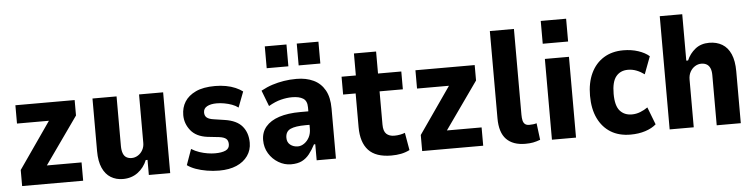

<svg xmlns="http://www.w3.org/2000/svg" viewBox="-46 -960 4680 1191"><g transform="rotate(-5 2294.5 -364.5)"><path d="M51 0V-100L281 -431L279 -389H53V-503H422V-407L188 -76L189 -114H431V0Z M678 11Q636 11 603 -9Q570 -29 551.5 -70.5Q533 -112 533 -175V-503H683V-195Q683 -167 690 -148.5Q697 -130 711 -122Q725 -114 743 -114Q764 -114 782.5 -125.5Q801 -137 812 -157Q823 -177 823 -201V-503H973V0H840V-94H829Q810 -47 771 -18Q732 11 678 11Z M1278 11Q1239 11 1201 4.5Q1163 -2 1132.5 -13Q1102 -24 1080 -40L1115 -138Q1139 -123 1164.5 -114.5Q1190 -106 1215 -102Q1240 -98 1261 -98Q1303 -98 1327 -109Q1351 -120 1351 -147Q1351 -170 1338 -181Q1325 -192 1295 -196L1222 -204Q1153 -213 1119 -255.5Q1085 -298 1085 -351Q1085 -398 1107.5 -434Q1130 -470 1176.5 -492Q1223 -514 1297 -514Q1332 -514 1364.5 -508Q1397 -502 1423.5 -490.5Q1450 -479 1468 -465L1431 -368Q1414 -381 1392 -389Q1370 -397 1345.5 -401.5Q1321 -406 1298 -406Q1260 -406 1237.5 -393.5Q1215 -381 1215 -356Q1215 -335 1228.5 -324Q1242 -313 1272 -309L1338 -299Q1413 -288 1447 -247.5Q1481 -207 1481 -145Q1481 -99 1456 -63.5Q1431 -28 1386 -8.5Q1341 11 1278 11Z M1725 11Q1684 11 1647 -11Q1610 -33 1587.5 -70Q1565 -107 1565 -153Q1565 -202 1594 -236.5Q1623 -271 1677.5 -289Q1732 -307 1811 -307H1877V-223H1837Q1804 -223 1780.5 -219.5Q1757 -216 1741.5 -209Q1726 -202 1718 -188.5Q1710 -175 1710 -155Q1710 -127 1729.5 -111.5Q1749 -96 1777 -96Q1797 -96 1816.5 -109.5Q1836 -123 1848 -146Q1860 -169 1860 -200V-332Q1860 -372 1835.5 -387.5Q1811 -403 1766 -403Q1734 -403 1697.5 -394Q1661 -385 1620 -361L1582 -460Q1619 -480 1653.5 -491Q1688 -502 1725 -508Q1762 -514 1804 -514Q1864 -514 1909.5 -492.5Q1955 -471 1980 -426.5Q2005 -382 2005 -312V0H1885V-100H1877Q1860 -67 1840 -41.5Q1820 -16 1793 -2.5Q1766 11 1725 11ZM1825 -596V-732H1960V-596ZM1626 -596V-732H1761V-596Z M2350 11Q2253 11 2207.5 -38Q2162 -87 2162 -182V-392H2084V-503H2173V-640H2311V-503H2456V-392H2311V-185Q2311 -144 2329 -127Q2347 -110 2379 -110Q2397 -110 2415 -113.5Q2433 -117 2445 -122L2464 -13Q2438 0 2410 5.5Q2382 11 2350 11Z M2542 0V-100L2772 -431L2770 -389H2544V-503H2913V-407L2679 -76L2680 -114H2922V0Z M3184 11Q3107 11 3066 -31Q3025 -73 3025 -162V-705H3175V-171Q3175 -150 3178.5 -135Q3182 -120 3191.5 -112Q3201 -104 3218 -104Q3231 -104 3243 -105.5Q3255 -107 3264 -110L3277 -6Q3253 3 3232.5 7Q3212 11 3184 11Z M3345 -598V-740H3503V-598ZM3350 0V-503H3500V0Z M3839 11Q3767 11 3716 -20.5Q3665 -52 3637 -110.5Q3609 -169 3609 -251Q3609 -332 3637 -391Q3665 -450 3716.5 -482Q3768 -514 3839 -514Q3889 -514 3931.5 -500Q3974 -486 4000 -463L3959 -354Q3936 -371 3910.5 -381Q3885 -391 3857 -391Q3810 -391 3783 -358Q3756 -325 3756 -250Q3756 -176 3783.5 -144.5Q3811 -113 3858 -113Q3885 -113 3910.5 -123Q3936 -133 3957 -148L3999 -39Q3973 -16 3931.5 -2.5Q3890 11 3839 11Z M4083 0V-705H4223V-416H4234Q4252 -458 4287 -486Q4322 -514 4374 -514Q4420 -514 4454.5 -493.5Q4489 -473 4507.5 -430.5Q4526 -388 4526 -323V0H4376V-312Q4376 -339 4368.5 -356Q4361 -373 4347 -381Q4333 -389 4314 -389Q4293 -389 4274.5 -377.5Q4256 -366 4244.5 -345.5Q4233 -325 4233 -297V0Z"/></g></svg>

Font: Nunito Sans 7pt Condensed ExtraBold
Style: Regular
Weight: 800
Width: 3
Designer: Vernon Adams
Foundry: Vernon Adams
Version: Version 3.101;gftools[0.9.27]